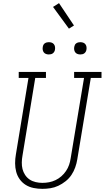

<svg xmlns="http://www.w3.org/2000/svg" viewBox="-20 -1192 665 1220"><path d="M249 8Q221 8 193.5 2.5Q166 -3 143.5 -17Q121 -31 105.5 -52.5Q90 -74 83 -100Q76 -126 76 -154.5Q76 -183 81 -211L161 -697H99V-735H272V-697H204L123 -204Q119 -182 118.5 -160Q118 -138 123 -118Q128 -98 139.5 -80.5Q151 -63 168 -51.5Q185 -40 206.5 -35Q228 -30 249 -30Q271 -30 292 -34Q313 -38 333 -47.5Q353 -57 370 -72Q387 -87 399.5 -105.5Q412 -124 419 -144.5Q426 -165 429 -186L514 -697H451V-735H625V-697H557L471 -179Q467 -154 458 -128.5Q449 -103 434 -80.5Q419 -58 397 -40.5Q375 -23 350.5 -11.5Q326 0 300 4Q274 8 249 8ZM490 -846Q481 -846 472.5 -849Q464 -852 458.5 -859Q453 -866 451.5 -875.5Q450 -885 452 -895Q453 -901 456 -907Q459 -913 465 -917Q471 -921 477.5 -922.5Q484 -924 490 -924Q500 -924 508.5 -921Q517 -918 522.5 -911Q528 -904 529.5 -894.5Q531 -885 529 -875Q528 -869 524.5 -863Q521 -857 515.5 -853Q510 -849 503.5 -847.5Q497 -846 490 -846ZM290 -846Q281 -846 272.5 -849Q264 -852 258.5 -859Q253 -866 251.5 -875.5Q250 -885 252 -895Q253 -901 256 -907Q259 -913 265 -917Q271 -921 277.5 -922.5Q284 -924 290 -924Q300 -924 308.5 -921Q317 -918 322.5 -911Q328 -904 329.5 -894.5Q331 -885 329 -875Q328 -869 324.5 -863Q321 -857 315.5 -853Q310 -849 303.5 -847.5Q297 -846 290 -846ZM418 -1010 317 -1148 355 -1172 450 -1030Z"/></svg>

Font: Iosevka Curly Slab XLtEx
Style: Italic
Weight: 200
Width: 7
Italic angle: -9°
Monospace: yes
Designer: Belleve Invis
Foundry: Belleve Invis
Version: Version 11.1.0; ttfautohint (v1.8.3)